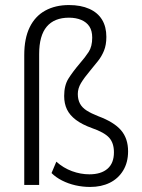

<svg xmlns="http://www.w3.org/2000/svg" viewBox="-20 -732 563 760"><path d="M337 8Q307 8 278.5 1.5Q250 -5 225.5 -17.5Q201 -30 184 -47L203 -92Q231 -67 265 -54.5Q299 -42 334 -42Q380 -42 405.5 -64Q431 -86 431 -129Q431 -166 412 -187Q393 -208 344 -225Q305 -239 280.5 -257.5Q256 -276 245 -299Q234 -322 234 -352Q234 -394 251 -421Q268 -448 296 -481Q317 -505 331 -526.5Q345 -548 345 -583Q345 -610 334 -627Q323 -644 302 -653Q281 -662 253 -662Q195 -662 165 -626.5Q135 -591 135 -518V0H76V-514Q76 -580 97.5 -624Q119 -668 159 -690Q199 -712 253 -712Q300 -712 333.5 -697Q367 -682 384 -654Q401 -626 401 -586Q401 -554 391.5 -531Q382 -508 367.5 -490Q353 -472 339 -455Q313 -424 300.5 -403Q288 -382 288 -360Q288 -338 296.5 -322Q305 -306 323 -294.5Q341 -283 369 -272Q431 -249 459 -216.5Q487 -184 487 -133Q487 -89 467.5 -57Q448 -25 414.5 -8.5Q381 8 337 8Z"/></svg>

Font: Nunito Sans 10pt Condensed Light
Style: Regular
Weight: 300
Width: 3
Designer: Vernon Adams
Foundry: Vernon Adams
Version: Version 3.101;gftools[0.9.27]